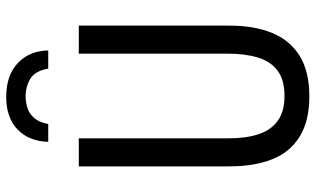

<svg xmlns="http://www.w3.org/2000/svg" viewBox="-214 -768 992 603"><g transform="rotate(-90 281.5 -466.0)"><path d="M281 10Q204 10 155 -20Q106 -50 83.5 -106Q61 -162 61 -241V-714H149V-245Q149 -189 162 -149.5Q175 -110 204.5 -89Q234 -68 282 -68Q333 -68 362 -90Q391 -112 403 -152Q415 -192 415 -246V-714H503V-240Q503 -164 480.5 -108Q458 -52 409 -21Q360 10 281 10ZM279 -942Q347 -942 385.5 -905.5Q424 -869 425 -810H368Q361 -851 336.5 -866Q312 -881 281 -881Q262 -881 243.5 -875Q225 -869 212 -853Q199 -837 194 -810H138Q140 -871 177 -906.5Q214 -942 279 -942Z"/></g></svg>

Font: Noto Sans Mono SemiCondensed
Style: Regular
Weight: 400
Width: 4
Designer: Monotype Design Team
Foundry: Monotype Imaging Inc.
Version: Version 2.010